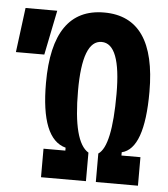

<svg xmlns="http://www.w3.org/2000/svg" viewBox="-60 -749 697 796"><g transform="rotate(5 288.5 -351.5)"><path d="M140.1 0V-118.7H231V-130.9Q126.5 -158.2 126.5 -391.6Q126.5 -703.1 341.8 -703.1Q557.1 -703.1 557.1 -391.6Q557.1 -154.3 464.4 -132.3V-118.7H543.5V0H368.2V-118.7Q421.9 -153.3 421.9 -371.1Q421.9 -580.6 341.8 -580.6Q261.7 -580.6 261.7 -371.1Q261.7 -157.2 327.1 -118.7V0ZM-8.8 -507.8 15.1 -693.4H147L109.4 -507.8Z"/></g></svg>

Font: Caskaydia Cove
Style: Bold
Weight: 700
Monospace: yes
Designer: Aaron Bell
Foundry: Saja Typeworks
Version: Version 4.300; ttfautohint (v1.8.3)